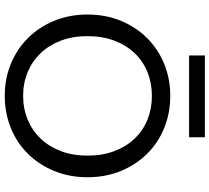

<svg xmlns="http://www.w3.org/2000/svg" viewBox="-58 -836 901 826"><g transform="rotate(90 393.0 -423.5)"><path d="M743 -349Q743 -271 716 -205.5Q689 -140 642 -92.5Q595 -45 531 -19Q467 7 393 7Q319 7 255.5 -19Q192 -45 144.5 -92.5Q97 -140 70 -205.5Q43 -271 43 -349Q43 -427 70 -492.5Q97 -558 144.5 -605.5Q192 -653 255.5 -679Q319 -705 393 -705Q467 -705 531 -679Q595 -653 642 -605.5Q689 -558 716 -492.5Q743 -427 743 -349ZM136 -349Q136 -285 155.5 -234Q175 -183 209.5 -147Q244 -111 291 -91.5Q338 -72 393 -72Q448 -72 495 -91.5Q542 -111 576.5 -147Q611 -183 630.5 -234Q650 -285 650 -349Q650 -413 630.5 -464.5Q611 -516 576.5 -552Q542 -588 495 -607Q448 -626 393 -626Q338 -626 291 -607Q244 -588 209.5 -552Q175 -516 155.5 -464.5Q136 -413 136 -349ZM219 -854H571V-786H219Z"/></g></svg>

Font: Poppins
Style: Regular
Weight: 400
Designer: Ninad Kale (Devanagari), Jonny Pinhorn (Latin)
Foundry: Indian Type Foundry
Version: Version 3.002 2017